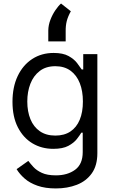

<svg xmlns="http://www.w3.org/2000/svg" viewBox="-20 -853 649 1089"><path d="M296.9 215.8Q236.3 215.8 192.6 200.4Q148.9 185.1 120.1 159.9Q91.3 134.8 74.2 106.4L140.6 59.6Q151.9 74.7 169.4 94Q187 113.3 217.3 127.4Q247.6 141.6 296.9 141.6Q362.8 141.6 406 109.9Q449.2 78.1 449.2 9.8V-100.6H441.4Q432.6 -85.9 415.8 -64.2Q398.9 -42.5 367.4 -25.6Q335.9 -8.8 282.2 -8.8Q216.3 -8.8 164.1 -40Q111.8 -71.3 81.3 -130.9Q50.8 -190.4 50.8 -275.4Q50.8 -359.4 80.3 -421.6Q109.9 -483.9 162.6 -518.3Q215.3 -552.7 284.2 -552.7Q337.4 -552.7 368.9 -535.2Q400.4 -517.6 417.2 -495.4Q434.1 -473.1 443.4 -459H452.1V-545.9H532.2V15.6Q532.2 85.9 500.7 130.1Q469.2 174.3 415.8 195.1Q362.3 215.8 296.9 215.8ZM293.9 -84Q344.7 -84 379.4 -107.2Q414.1 -130.4 432.1 -173.6Q450.2 -216.8 450.2 -277.3Q450.2 -336.4 432.6 -381.3Q415 -426.3 380.1 -451.9Q345.2 -477.5 293.9 -477.5Q240.7 -477.5 205.3 -450.4Q169.9 -423.3 152.3 -377.9Q134.8 -332.5 134.8 -277.3Q134.8 -220.7 152.6 -177Q170.4 -133.3 206.1 -108.6Q241.7 -84 293.9 -84ZM253.9 -618.2V-680.7Q254.4 -710.9 265.9 -740.7Q277.3 -770.5 294.2 -795.2Q311 -819.8 326.2 -833L381.8 -789.1Q365.2 -759.3 358.6 -733.4Q352.1 -707.5 352.5 -676.8V-618.2Z"/></svg>

Font: Inter V
Style: 
Weight: 400
Designer: Rasmus Andersson
Foundry: rsms
Version: Version 4.000;git-a3f224843